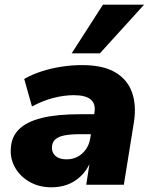

<svg xmlns="http://www.w3.org/2000/svg" viewBox="-20 -786 643 817"><path d="M199 11Q147 11 107 -11.5Q67 -34 45 -71.5Q23 -109 26 -153Q28 -203 60.5 -235.5Q93 -268 157.5 -284Q222 -300 321 -300H396L383 -215H321Q281 -215 255 -210Q229 -205 215.5 -193Q202 -181 201 -160Q200 -136 216.5 -122Q233 -108 263 -108Q289 -108 310 -119Q331 -130 345.5 -150.5Q360 -171 364 -198L382 -307Q388 -344 366 -362.5Q344 -381 294 -381Q253 -381 208 -369.5Q163 -358 116 -333L83 -450Q116 -469 156 -482Q196 -495 240 -502Q284 -509 329 -509Q418 -509 470 -478.5Q522 -448 541.5 -393.5Q561 -339 550 -267L507 0H347L362 -97H365Q349 -60 323.5 -36Q298 -12 267 -0.5Q236 11 199 11ZM285 -559 418 -766H593L405 -559Z"/></svg>

Font: Nunito Sans 10pt Black
Style: Italic
Weight: 900
Italic angle: -9°
Designer: Vernon Adams
Foundry: Vernon Adams
Version: Version 3.101;gftools[0.9.27]